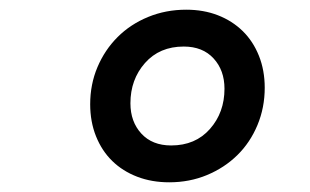

<svg xmlns="http://www.w3.org/2000/svg" viewBox="-20 -730 640 396"><path d="M329 -354Q293 -354 263 -365.5Q233 -377 211.5 -398Q190 -419 178 -449Q166 -479 166 -515Q166 -556 181 -591.5Q196 -627 222.5 -653.5Q249 -680 285.5 -695Q322 -710 364 -710Q400 -710 429.5 -698.5Q459 -687 480.5 -666Q502 -645 514 -615Q526 -585 526 -549Q526 -508 511 -472Q496 -436 469.5 -410Q443 -384 407 -369Q371 -354 329 -354ZM333 -430Q383 -430 413 -464Q443 -498 443 -547Q443 -585 420.5 -609.5Q398 -634 359 -634Q309 -634 279 -600Q249 -566 249 -517Q249 -479 271.5 -454.5Q294 -430 333 -430Z"/></svg>

Font: IBM Plex Mono Medm
Style: Italic
Weight: 500
Italic angle: -9°
Monospace: yes
Designer: Mike Abbink, Paul van der Laan, Pieter van Rosmalen
Foundry: Bold Monday
Version: Version 2.3